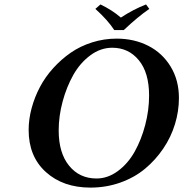

<svg xmlns="http://www.w3.org/2000/svg" viewBox="-20 -832 825 864"><path d="M484.9 -617.2Q432.6 -617.2 386.5 -583Q340.3 -548.8 309.8 -494.6Q279.3 -440.4 261.7 -374.8Q244.1 -309.1 244.1 -245.1Q244.1 -143.6 291 -86.2Q337.9 -28.8 414.1 -28.8Q465.3 -28.8 510.7 -62.5Q556.2 -96.2 586.2 -149.9Q616.2 -203.6 633.5 -269.8Q650.9 -335.9 650.9 -401.9Q650.9 -504.9 604.7 -561Q558.6 -617.2 484.9 -617.2ZM387.2 12.2Q263.7 12.2 186.3 -57.9Q108.9 -127.9 108.9 -247.1Q108.9 -295.4 122.3 -345.2Q135.7 -395 159.7 -440.4Q183.6 -485.8 219.7 -525.6Q255.9 -565.4 298.6 -595Q341.3 -624.5 394.8 -641.4Q448.2 -658.2 504.9 -658.2Q583.5 -658.2 647 -626Q710.4 -593.8 747.8 -532.5Q785.2 -471.2 785.2 -391.1Q785.2 -331.5 767.3 -273.2Q749.5 -214.8 714.8 -163.6Q680.2 -112.3 632.8 -72.8Q585.4 -33.2 521.7 -10.5Q458 12.2 387.2 12.2ZM494.1 -696.8Q465.8 -740.7 409.2 -792L432.1 -812Q484.9 -786.6 523.9 -752.9Q579.6 -789.6 637.2 -812L651.9 -792Q600.6 -756.8 537.1 -696.8Z"/></svg>

Font: Linux Libertine
Style: Bold Italic
Weight: 700
Italic angle: -11.5°
Designer: Philipp H. Poll
Foundry: Philipp H. Poll
Version: Version 4.0.5